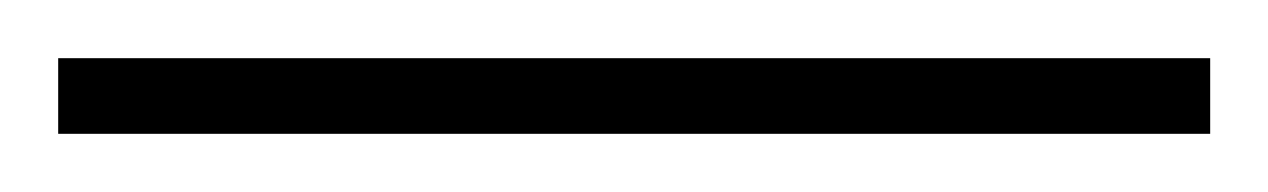

<svg xmlns="http://www.w3.org/2000/svg" viewBox="-22 71 436 66"><path d="M394 117V91H-2V117Z"/></svg>

Font: Noto Sans Khmer UI Condensed Thin
Style: Regular
Weight: 100
Width: 3
Designer: Danh Hong and the Monotype Design Team
Foundry: Monotype Imaging Inc.
Version: Version 2.002